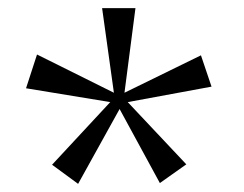

<svg xmlns="http://www.w3.org/2000/svg" viewBox="-20 -549 599 472"><path d="M172 -97 108 -144 251 -298 44 -332 71 -415 260 -321 231 -529H313L286 -321L474 -413L500 -336L294 -298L438 -145L373 -99L274 -281Z"/></svg>

Font: Alumni Sans Medium
Style: Regular
Weight: 500
Designer: Robert E. Leuschke
Foundry: Robert E. Leuschke
Version: Version 1.018